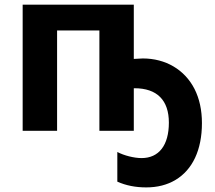

<svg xmlns="http://www.w3.org/2000/svg" viewBox="-20 -566 929 831"><path d="M854 -33.2C854 -89.4 843.3 -138.7 821.8 -181.2C778.8 -265.1 696.3 -313 598.1 -313L559.1 -311V-545.9H78.1V0H227.1V-434.1H410.2V0H559.1V-184.1H562C659.7 -184.1 710.9 -132.3 710.9 -35.2C710.9 63 667.5 118.2 592.8 118.2C561 118.2 517.1 107.4 487.8 91.8V220.2C524.9 236.8 566.4 245.1 612.8 245.1C661.1 245.1 703.6 234.4 740.2 212.4C813 168.5 854 83.5 854 -33.2Z"/></svg>

Font: Noto Reveo Sans
Style: Bold
Weight: 700
Designer: Monotype Design team
Foundry: Monotype Imaging Inc.
Version: Version 1.04